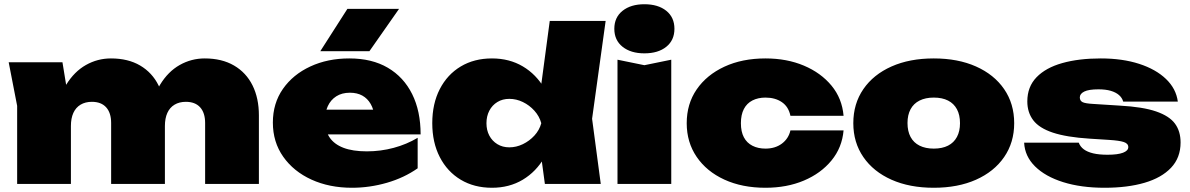

<svg xmlns="http://www.w3.org/2000/svg" viewBox="-20 -869 5623 907"><path d="M21 -575H275L315 -330V0H61V-369ZM504 -593Q585 -593 642 -559.5Q699 -526 729 -465.5Q759 -405 759 -324V0H505V-288Q505 -336 481.5 -362Q458 -388 414 -388Q383 -388 360.5 -374.5Q338 -361 326.5 -335.5Q315 -310 315 -274L240 -312Q254 -406 292.5 -468.5Q331 -531 386 -562Q441 -593 504 -593ZM947 -593Q1028 -593 1085.5 -559.5Q1143 -526 1173 -465.5Q1203 -405 1203 -324V0H949V-288Q949 -336 925.5 -362Q902 -388 858 -388Q827 -388 804.5 -374.5Q782 -361 770.5 -335.5Q759 -310 759 -274L684 -312Q698 -406 736 -468.5Q774 -531 829 -562Q884 -593 947 -593Z M1643 18Q1536 18 1451.5 -20.5Q1367 -59 1318 -128.5Q1269 -198 1269 -290Q1269 -381 1316.5 -449Q1364 -517 1446 -555Q1528 -593 1630 -593Q1737 -593 1812 -549Q1887 -505 1927 -424.5Q1967 -344 1967 -234H1477V-351H1819L1751 -313Q1746 -352 1731 -378Q1716 -404 1691.5 -417.5Q1667 -431 1633 -431Q1595 -431 1568.5 -414Q1542 -397 1528.5 -367.5Q1515 -338 1515 -301Q1515 -253 1536.5 -220.5Q1558 -188 1602 -171Q1646 -154 1713 -154Q1778 -154 1839.5 -170.5Q1901 -187 1953 -218V-74Q1889 -29 1807.5 -5.5Q1726 18 1643 18ZM1621 -827H1865L1725 -627H1493Z M2554 0 2525 -214 2564 -285 2525 -381 2577 -770H2841L2777 -308L2818 0ZM2602 -287Q2592 -195 2552.5 -126.5Q2513 -58 2449.5 -20Q2386 18 2304 18Q2220 18 2156.5 -20Q2093 -58 2057.5 -127Q2022 -196 2022 -287Q2022 -379 2057.5 -448Q2093 -517 2156.5 -555Q2220 -593 2304 -593Q2386 -593 2449.5 -555.5Q2513 -518 2553 -449.5Q2593 -381 2602 -287ZM2278 -287Q2278 -254 2291.5 -228.5Q2305 -203 2329.5 -188Q2354 -173 2386 -173Q2419 -173 2450 -188Q2481 -203 2504.5 -228.5Q2528 -254 2537 -287Q2528 -320 2504.5 -346Q2481 -372 2450 -387Q2419 -402 2386 -402Q2354 -402 2329.5 -387Q2305 -372 2291.5 -346Q2278 -320 2278 -287Z M2897 -587 3024 -561 3151 -587V0H2897ZM3024 -617Q2960 -617 2921 -648Q2882 -679 2882 -733Q2882 -787 2921 -818Q2960 -849 3024 -849Q3089 -849 3127.5 -818Q3166 -787 3166 -733Q3166 -679 3127.5 -648Q3089 -617 3024 -617Z M3965 -253Q3958 -172 3908 -111Q3858 -50 3777.5 -16Q3697 18 3596 18Q3486 18 3402 -20.5Q3318 -59 3271 -128Q3224 -197 3224 -287Q3224 -378 3271 -446.5Q3318 -515 3402 -554Q3486 -593 3596 -593Q3697 -593 3777.5 -559Q3858 -525 3908 -464.5Q3958 -404 3965 -322H3714Q3705 -365 3673.5 -386.5Q3642 -408 3596 -408Q3561 -408 3534.5 -394.5Q3508 -381 3494 -354Q3480 -327 3480 -287Q3480 -247 3494 -220.5Q3508 -194 3534.5 -180.5Q3561 -167 3596 -167Q3642 -167 3673.5 -190.5Q3705 -214 3714 -253Z M4391 18Q4277 18 4191.5 -20Q4106 -58 4058.5 -127Q4011 -196 4011 -287Q4011 -379 4058.5 -448Q4106 -517 4191.5 -555Q4277 -593 4391 -593Q4505 -593 4590.5 -555Q4676 -517 4723.5 -448Q4771 -379 4771 -287Q4771 -196 4723.5 -127Q4676 -58 4590.5 -20Q4505 18 4391 18ZM4391 -167Q4431 -167 4458.5 -181Q4486 -195 4500.5 -222Q4515 -249 4515 -287Q4515 -326 4500.5 -353Q4486 -380 4458.5 -394Q4431 -408 4391 -408Q4352 -408 4324 -394Q4296 -380 4281.5 -353Q4267 -326 4267 -288Q4267 -249 4281.5 -222Q4296 -195 4324 -181Q4352 -167 4391 -167Z M5557 -196Q5557 -124 5512 -76.5Q5467 -29 5386.5 -5.5Q5306 18 5198 18Q5087 18 5002.5 -8.5Q4918 -35 4869.5 -83Q4821 -131 4818 -195H5076Q5083 -176 5100 -163.5Q5117 -151 5144.5 -144.5Q5172 -138 5212 -138Q5260 -138 5285 -147.5Q5310 -157 5310 -174Q5310 -191 5289 -198Q5268 -205 5221 -208L5127 -214Q5018 -221 4953.5 -242.5Q4889 -264 4861 -301Q4833 -338 4833 -390Q4833 -459 4876.5 -504Q4920 -549 4998 -571Q5076 -593 5180 -593Q5282 -593 5361 -567.5Q5440 -542 5488 -496Q5536 -450 5544 -389H5286Q5281 -407 5266 -420Q5251 -433 5227 -440Q5203 -447 5169 -447Q5123 -447 5102 -436.5Q5081 -426 5081 -409Q5081 -393 5094 -386.5Q5107 -380 5145 -378L5271 -370Q5379 -364 5441.5 -342.5Q5504 -321 5530.5 -285Q5557 -249 5557 -196Z"/></svg>

Font: Unbounded Black
Style: Regular
Weight: 900
Designer: Luke Prowse, Jean-Baptiste Morizot, Fátima Lázaro, Florian Runge
Foundry: NaN
Version: Version 1.701;gftools[0.9.28.dev5+ged2979d]